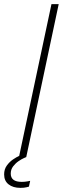

<svg xmlns="http://www.w3.org/2000/svg" viewBox="-58 -760 304 929"><path d="M41 149Q5 149 -16.5 132Q-38 115 -38 84Q-38 59 -25 41Q-12 23 5 11.5Q22 0 35 -6L191 -740H226L69 0Q69 0 57.5 5Q46 10 31.5 20Q17 30 5.5 45Q-6 60 -6 80Q-6 120 47 120Q62 120 75 117.5Q88 115 88 115L82 143Q82 143 70.5 146Q59 149 41 149Z"/></svg>

Font: Be Vietnam Pro Thin
Style: Italic
Weight: 100
Italic angle: -12°
Designer: Lam Bao, Tony Le, Vietanh Nguyen
Foundry: Yellow Type Foundry
Version: Version 1.002; ttfautohint (v1.8.3)